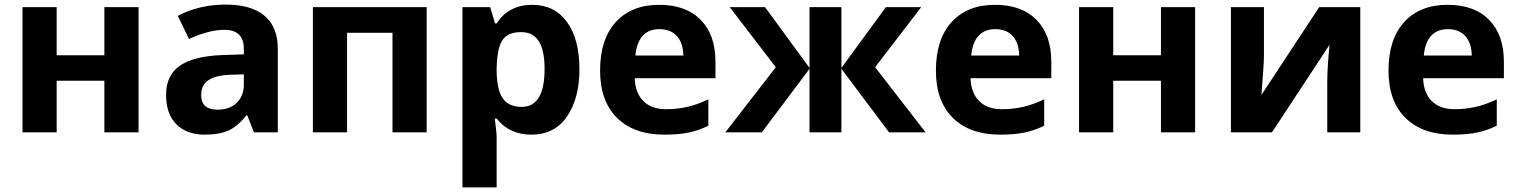

<svg xmlns="http://www.w3.org/2000/svg" viewBox="-20 -577 6619 837"><path d="M78 -546H227V-336H435V-546H584V0H435V-225H227V0H78Z M704 -163Q704 -249 764 -290.5Q824 -332 948 -337L1043 -340V-364Q1043 -447 958 -447Q891 -447 804 -407L755 -508Q849 -557 964 -557Q1075 -557 1133 -508.5Q1191 -460 1191 -364V0H1087L1058 -74H1054Q1017 -27 977 -8.5Q937 10 873 10Q794 10 749 -35Q704 -80 704 -163ZM1043 -208V-253L985 -251Q920 -249 888.5 -227.5Q857 -206 857 -162Q857 -99 929 -99Q981 -99 1012 -129Q1043 -159 1043 -208Z M1344 -546H1840V0H1691V-434H1493V0H1344Z M1996 -546H2117L2138 -475H2145Q2198 -556 2300 -556Q2397 -556 2451.5 -481.5Q2506 -407 2506 -274Q2506 -149 2452 -69.5Q2398 10 2296 10Q2201 10 2145 -60H2137Q2145 0 2145 19V240H1996ZM2354 -276Q2354 -357 2329 -397Q2304 -437 2252 -437Q2212 -437 2189 -421Q2166 -405 2156 -370Q2146 -335 2145 -275Q2145 -188 2171 -149.5Q2197 -111 2254 -111Q2354 -111 2354 -276Z M2596 -269Q2596 -406 2664.5 -481Q2733 -556 2854 -556Q2970 -556 3034.5 -490.5Q3099 -425 3099 -308V-236H2747Q2749 -172 2784.5 -136.5Q2820 -101 2883 -101Q2932 -101 2976 -111Q3020 -121 3068 -144V-29Q3028 -9 2983.5 0.5Q2939 10 2876 10Q2744 10 2670 -63Q2596 -136 2596 -269ZM2959 -335Q2958 -390 2930.5 -420Q2903 -450 2855 -450Q2808 -450 2781.5 -420.5Q2755 -391 2750 -335Z M3362 -284 3161 -546H3315L3509 -281V-546H3648V-281L3842 -546H3996L3795 -284L4015 0H3856L3648 -277V0H3509V-277L3301 0H3142Z M4060 -269Q4060 -406 4128.5 -481Q4197 -556 4318 -556Q4434 -556 4498.5 -490.5Q4563 -425 4563 -308V-236H4211Q4213 -172 4248.5 -136.5Q4284 -101 4347 -101Q4396 -101 4440 -111Q4484 -121 4532 -144V-29Q4492 -9 4447.5 0.5Q4403 10 4340 10Q4208 10 4134 -63Q4060 -136 4060 -269ZM4423 -335Q4422 -390 4394.5 -420Q4367 -450 4319 -450Q4272 -450 4245.5 -420.5Q4219 -391 4214 -335Z M4684 -546H4833V-336H5041V-546H5190V0H5041V-225H4833V0H4684Z M5346 -546H5490V-330Q5490 -301 5479 -163L5731 -546H5910V0H5766V-218Q5766 -281 5776 -382L5525 0H5346Z M6033 -269Q6033 -406 6101.5 -481Q6170 -556 6291 -556Q6407 -556 6471.5 -490.5Q6536 -425 6536 -308V-236H6184Q6186 -172 6221.5 -136.5Q6257 -101 6320 -101Q6369 -101 6413 -111Q6457 -121 6505 -144V-29Q6465 -9 6420.5 0.5Q6376 10 6313 10Q6181 10 6107 -63Q6033 -136 6033 -269ZM6396 -335Q6395 -390 6367.5 -420Q6340 -450 6292 -450Q6245 -450 6218.5 -420.5Q6192 -391 6187 -335Z"/></svg>

Font: OpenSansMMV
Style: Bold
Weight: 700
Foundry: Ascender Corporation
Version: Version 4.001